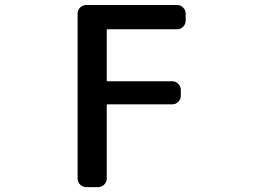

<svg xmlns="http://www.w3.org/2000/svg" viewBox="-20 -774 1040 772"><path d="M292 -718.8Q292 -733.4 302.2 -743.7Q312.5 -753.9 327.1 -753.9H692.4Q706.1 -753.9 716.3 -743.7Q726.6 -733.4 726.6 -718.8V-691.4Q726.6 -676.8 716.3 -666.5Q706.1 -656.2 692.4 -656.2H413.1Q409.2 -656.2 409.2 -652.3V-451.2Q409.2 -447.3 413.1 -447.3H672.9Q686.5 -447.3 696.8 -437Q707 -426.8 707 -412.1V-388.7Q707 -375 696.8 -364.7Q686.5 -354.5 672.9 -354.5H413.1Q409.2 -354.5 409.2 -349.6V-56.6Q409.2 -42 398.9 -31.7Q388.7 -21.5 374 -21.5H327.1Q312.5 -21.5 302.2 -31.7Q292 -42 292 -56.6Z"/></svg>

Font: Gen Jyuu Gothic L Monospace Medium
Style: Regular
Weight: 500
Designer: [Source Han Sans]
Ryoko NISHIZUKA  (kana & ideographs); Paul D. Hunt (Latin, Greek & Cyrillic); Wenlong ZHANG  (bopomofo
Version: Version 1.002.20150607